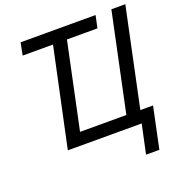

<svg xmlns="http://www.w3.org/2000/svg" viewBox="-156 -846 1094 1165"><g transform="rotate(-20 391.0 -263.5)"><path d="M588 187 628 0H151L286 -634H90L106 -714H590L573 -634H376L259 -80H558L692 -714H782L648 -79H730L674 187Z"/></g></svg>

Font: Noto IKEA Latin
Style: Italic
Weight: 400
Italic angle: -12°
Designer: Monotype Design Team
Foundry: Monotype Imaging Inc.
Version: Version 1.0